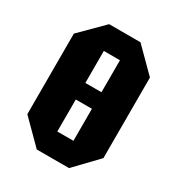

<svg xmlns="http://www.w3.org/2000/svg" viewBox="-140 -651 686 743"><g transform="rotate(30 203.0 -280.0)"><path d="M33 -100V-460L133 -560H273L373 -460V-100L277 0H133ZM167 -460V-317H239V-460ZM167 -100H239V-243H167Z"/></g></svg>

Font: Tektur Condensed SemiBold
Style: Regular
Weight: 600
Width: 3
Designer: Adam Jagosz
Foundry: Adam Jagosz
Version: Version 1.005;gftools[0.9.30]